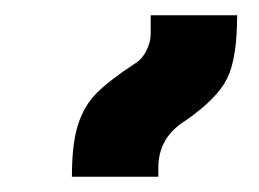

<svg xmlns="http://www.w3.org/2000/svg" viewBox="-20 -834 339 251"><path d="M158 -752Q166 -757 171.5 -768Q177 -779 177 -790V-814H290Q290 -758 277 -731.5Q264 -705 222 -676Q187 -654 187 -615V-603H74Q74 -646 82 -671Q90 -696 106.5 -712.5Q123 -729 158 -752Z"/></svg>

Font: Noto Serif Armenian Black Narrow
Style: Regular
Weight: 900
Width: 4
Designer: Monotype Design team
Foundry: Monotype Imaging Inc.
Version: Version 1.000